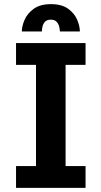

<svg xmlns="http://www.w3.org/2000/svg" viewBox="-20 -908 490 928"><path d="M57.5 0V-105.5H154V-594.5H57.5V-700H393.5V-594.5H297V-105.5H393.5V0ZM226.5 -888Q278.5 -888 309.2 -865.8Q340 -843.5 353 -812.5Q366 -781.5 366 -756H269.5Q269.5 -764.5 266.5 -778Q263.5 -791.5 254 -802.2Q244.5 -813 225.5 -813Q206 -813 196.8 -802.2Q187.5 -791.5 185 -778Q182.5 -764.5 182.5 -756H85.5Q85.5 -781.5 99 -812.5Q112.5 -843.5 143.5 -865.8Q174.5 -888 226.5 -888Z"/></svg>

Font: Trispace Condensed SemiBold
Style: Regular
Weight: 600
Width: 3
Designer: Tyler Finck
Foundry: Etcetera Type Company
Version: Version 1.210; ttfautohint (v1.8.3)